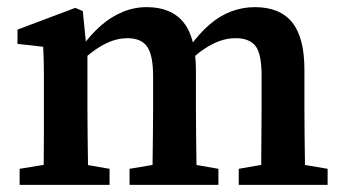

<svg xmlns="http://www.w3.org/2000/svg" viewBox="-20 -518 963 538"><path d="M35 0V-45L139 -62H188L287 -45V0ZM101 0Q102 -25 102.5 -62.5Q103 -100 103 -140Q103 -180 103 -212V-265Q103 -292 103 -311.5Q103 -331 102.5 -349Q102 -367 101 -387L29 -395V-435L191 -496L212 -487L223 -376L225 -374V-212Q225 -180 225.5 -140Q226 -100 226.5 -62.5Q227 -25 228 0ZM343 0V-45L444 -62H494L592 -45V0ZM407 0Q407 -25 407.5 -62Q408 -99 408.5 -139Q409 -179 409 -212V-304Q409 -363 392.5 -387Q376 -411 337 -411Q314 -411 291.5 -402.5Q269 -394 247 -378.5Q225 -363 203 -342L194 -389H211Q235 -422 263 -446.5Q291 -471 323.5 -484.5Q356 -498 391 -498Q460 -498 494.5 -455Q529 -412 529 -320V-212Q529 -179 529.5 -139Q530 -99 530.5 -62Q531 -25 532 0ZM649 0V-45L747 -62H798L898 -45V0ZM711 0Q712 -25 712 -62Q712 -99 712.5 -139Q713 -179 713 -212V-306Q713 -367 696 -389Q679 -411 640 -411Q618 -411 596.5 -403.5Q575 -396 552.5 -381Q530 -366 506 -342L495 -388H512Q539 -425 567.5 -449.5Q596 -474 628 -486Q660 -498 694 -498Q764 -498 798.5 -455.5Q833 -413 833 -323V-212Q833 -179 833.5 -139Q834 -99 834.5 -62Q835 -25 836 0Z"/></svg>

Font: Source Serif 4 18pt SemiBold
Style: Regular
Weight: 600
Designer: Frank Grießhammer
Foundry: Adobe Systems Incorporated
Version: Version 4.004;hotconv 1.0.116;makeotfexe 2.5.65601